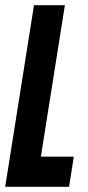

<svg xmlns="http://www.w3.org/2000/svg" viewBox="-36 -720 339 740"><path d="M-16 0 95 -700H214.1L121.5 -116.3H248.5L230.1 0Z"/></svg>

Font: Georama ExtraCondensed Thin
Style: Italic
Weight: 100
Width: 2
Italic angle: -9°
Designer: Jean-Baptiste Levee
Foundry: Production Type
Version: Version 1.001